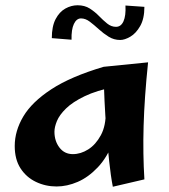

<svg xmlns="http://www.w3.org/2000/svg" viewBox="-20 -695 641 730"><path d="M195 14Q153 14 116.5 -3.5Q80 -21 58 -55Q36 -89 36 -140Q36 -197 68.5 -252Q101 -307 175 -355.5Q249 -404 374 -441L417 -365Q347 -351 301.5 -329Q256 -307 231 -282.5Q206 -258 196.5 -235Q187 -212 187 -194Q187 -159 206 -134Q225 -109 257 -109Q287 -109 315.5 -127Q344 -145 363.5 -181Q383 -217 382 -271L441 -309Q435 -220 411.5 -158.5Q388 -97 352 -59Q316 -21 275.5 -3.5Q235 14 195 14ZM409 15Q401 -26 395 -82.5Q389 -139 384.5 -198Q380 -257 377.5 -310Q375 -363 374 -398.5Q373 -434 374 -441L543 -458Q529 -323 526 -216Q523 -109 529 -13ZM252 -544 177 -550Q177 -595 191.5 -622.5Q206 -650 228.5 -662.5Q251 -675 275 -675Q302 -675 321.5 -662.5Q341 -650 356.5 -634Q372 -618 387.5 -605.5Q403 -593 421 -593Q440 -593 449.5 -614Q459 -635 457 -674L529 -669Q529 -624 513 -596Q497 -568 475.5 -555.5Q454 -543 437 -543Q413 -543 393 -555.5Q373 -568 355.5 -584Q338 -600 321.5 -612.5Q305 -625 288 -625Q271 -625 261 -604Q251 -583 252 -544Z"/></svg>

Font: Marhey Medium
Style: Regular
Weight: 500
Designer: Nur Syamsi & Bustanul Arifin
Foundry: Namelatype
Version: Version 1.000